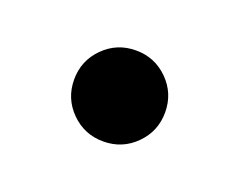

<svg xmlns="http://www.w3.org/2000/svg" viewBox="-40 -169 296 238"><g transform="rotate(20 108.5 -50.0)"><path d="M108.3 10Q83.3 10 65.8 -7.5Q48.3 -25 48.3 -50Q48.3 -75 65.8 -92.5Q83.3 -110 108.3 -110Q133.3 -110 150.8 -92.5Q168.3 -75 168.3 -50Q168.3 -25 150.8 -7.5Q133.3 10 108.3 10Z"/></g></svg>

Font: Funnel Display Light Light
Style: Regular
Weight: 300
Version: Version 1.000